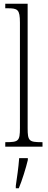

<svg xmlns="http://www.w3.org/2000/svg" viewBox="-20 -780 254 1021"><path d="M8 0H206V-24H201C135 -24 127 -30 127 -98V-760H8V-736H20C74 -736 86 -730 86 -660V-98C86 -30 78 -24 12 -24H8ZM64 208V221H80C97 181 118 113 128 71V61H82C78 113 71 160 64 208Z"/></svg>

Font: Noto Serif Devanagari ExtraCondensed ExtraLight
Style: Regular
Weight: 200
Width: 2
Designer: Universal Thirst, Indian Type Foundry and the Monotype Design Team
Foundry: Monotype Imaging Inc.
Version: Version 2.004